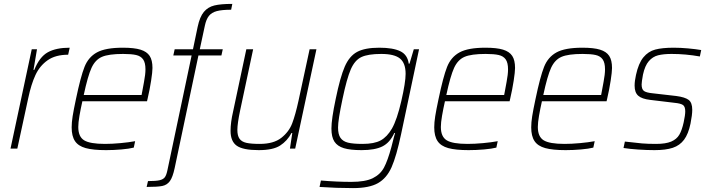

<svg xmlns="http://www.w3.org/2000/svg" viewBox="-20 -763 3644 986"><path d="M143 -510H170L152 -404H156Q183 -471 225.5 -494.5Q268 -518 338 -518L330 -482Q265 -482 224.5 -453.5Q184 -425 162 -377.5Q140 -330 125 -259L69 0H34Z M348 -109Q348 -134 353 -166Q358 -198 370 -254Q394 -369 414 -419.5Q434 -470 478 -494Q522 -518 611 -518Q669 -518 701.5 -508Q734 -498 748.5 -476Q763 -454 763 -414Q763 -394 756 -348.5Q749 -303 738 -256L735 -243H403Q394 -203 388 -168Q382 -133 382 -111Q382 -61 412 -42.5Q442 -24 519 -24Q555 -24 598.5 -28Q642 -32 674 -38L667 -5Q644 1 603.5 4.5Q563 8 525 8Q458 8 420 -2.5Q382 -13 365 -38.5Q348 -64 348 -109ZM707 -275 711 -296Q712 -303 719.5 -342Q727 -381 727 -407Q727 -441 715 -458Q703 -475 679 -480.5Q655 -486 612 -486Q538 -486 503.5 -471Q469 -456 450 -414.5Q431 -373 410 -275Z M840 110 964 -478H870L877 -510H971L995 -625Q1006 -677 1027 -702Q1048 -727 1081 -735Q1114 -743 1173 -743L1167 -713Q1120 -713 1093.5 -706Q1067 -699 1053 -681.5Q1039 -664 1032 -631L1006 -510H1124L1117 -478H999L877 100Q867 147 852.5 167Q838 187 813.5 192Q789 197 733 197L740 167Q781 167 800 162.5Q819 158 827 146.5Q835 135 840 110Z M1164 -91Q1164 -134 1177 -190L1245 -510H1280L1213 -195Q1199 -128 1199 -96Q1199 -66 1210 -50.5Q1221 -35 1245 -29.5Q1269 -24 1314 -24Q1385 -24 1424.5 -55Q1464 -86 1480.5 -129.5Q1497 -173 1513 -246L1570 -510H1605L1496 0H1469L1481 -80H1477Q1455 -39 1418.5 -15.5Q1382 8 1309 8Q1228 8 1196 -14.5Q1164 -37 1164 -91Z M1621 197 1628 164Q1710 171 1784 171Q1856 171 1894.5 152Q1933 133 1952 97.5Q1971 62 1990 -8Q1993 -20 1996.5 -33.5Q2000 -47 2003 -59L2009 -80H2005Q1982 -30 1943.5 -11Q1905 8 1837 8Q1779 8 1746 -2Q1713 -12 1697.5 -35.5Q1682 -59 1682 -103Q1682 -151 1704 -255Q1727 -367 1750.5 -421Q1774 -475 1814 -496.5Q1854 -518 1928 -518Q1998 -518 2035.5 -500Q2073 -482 2079 -436H2083L2105 -510H2132L2040 -75Q2016 39 1991 95.5Q1966 152 1921 177.5Q1876 203 1793 203Q1709 203 1621 197ZM1993 -103Q2019 -149 2041 -244.5Q2063 -340 2063 -384Q2063 -439 2034 -462.5Q2005 -486 1938 -486Q1870 -486 1836 -470Q1802 -454 1781.5 -407Q1761 -360 1739 -255Q1716 -147 1716 -108Q1716 -73 1728.5 -55Q1741 -37 1767 -30.5Q1793 -24 1842 -24Q1902 -24 1935 -42Q1968 -60 1993 -103Z M2210 -109Q2210 -134 2215 -166Q2220 -198 2232 -254Q2256 -369 2276 -419.5Q2296 -470 2340 -494Q2384 -518 2473 -518Q2531 -518 2563.5 -508Q2596 -498 2610.5 -476Q2625 -454 2625 -414Q2625 -394 2618 -348.5Q2611 -303 2600 -256L2597 -243H2265Q2256 -203 2250 -168Q2244 -133 2244 -111Q2244 -61 2274 -42.5Q2304 -24 2381 -24Q2417 -24 2460.5 -28Q2504 -32 2536 -38L2529 -5Q2506 1 2465.5 4.5Q2425 8 2387 8Q2320 8 2282 -2.5Q2244 -13 2227 -38.5Q2210 -64 2210 -109ZM2569 -275 2573 -296Q2574 -303 2581.5 -342Q2589 -381 2589 -407Q2589 -441 2577 -458Q2565 -475 2541 -480.5Q2517 -486 2474 -486Q2400 -486 2365.5 -471Q2331 -456 2312 -414.5Q2293 -373 2272 -275Z M2708 -109Q2708 -134 2713 -166Q2718 -198 2730 -254Q2754 -369 2774 -419.5Q2794 -470 2838 -494Q2882 -518 2971 -518Q3029 -518 3061.5 -508Q3094 -498 3108.5 -476Q3123 -454 3123 -414Q3123 -394 3116 -348.5Q3109 -303 3098 -256L3095 -243H2763Q2754 -203 2748 -168Q2742 -133 2742 -111Q2742 -61 2772 -42.5Q2802 -24 2879 -24Q2915 -24 2958.5 -28Q3002 -32 3034 -38L3027 -5Q3004 1 2963.5 4.5Q2923 8 2885 8Q2818 8 2780 -2.5Q2742 -13 2725 -38.5Q2708 -64 2708 -109ZM3067 -275 3071 -296Q3072 -303 3079.5 -342Q3087 -381 3087 -407Q3087 -441 3075 -458Q3063 -475 3039 -480.5Q3015 -486 2972 -486Q2898 -486 2863.5 -471Q2829 -456 2810 -414.5Q2791 -373 2770 -275Z M3182 -3 3189 -36Q3247 -29 3277 -26.5Q3307 -24 3349 -24Q3399 -24 3427 -36Q3455 -48 3468.5 -71Q3482 -94 3491 -135Q3499 -172 3499 -191Q3499 -216 3487 -224Q3475 -232 3444 -235L3319 -250Q3276 -255 3257.5 -271.5Q3239 -288 3239 -323Q3239 -347 3246 -378Q3259 -438 3284 -468.5Q3309 -499 3345 -508.5Q3381 -518 3440 -518Q3474 -518 3513 -514.5Q3552 -511 3581 -506L3574 -473Q3501 -486 3429 -486Q3387 -486 3359.5 -479Q3332 -472 3312 -449Q3292 -426 3282 -380Q3275 -342 3275 -329Q3275 -304 3287.5 -295.5Q3300 -287 3331 -284L3453 -270Q3498 -264 3516.5 -250Q3535 -236 3535 -199Q3535 -173 3526 -128Q3515 -75 3493 -45.5Q3471 -16 3435 -4Q3399 8 3341 8Q3303 8 3258 5Q3213 2 3182 -3Z"/></svg>

Font: Saira Semi Condensed Thin
Style: Italic
Weight: 100
Width: 4
Italic angle: -12°
Designer: Hector Gatti with collaboration of the Omnibus-Type team
Foundry: Omnibus-Type
Version: Version 1.001; ttfautohint (v1.8)